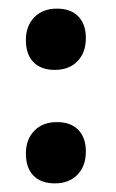

<svg xmlns="http://www.w3.org/2000/svg" viewBox="-20 -418 269 445"><path d="M112 -398Q144 -398 161.5 -380Q179 -362 179 -330Q179 -296 159.5 -276Q140 -256 107 -256Q75 -256 57.5 -274Q40 -292 40 -325Q40 -358 59.5 -378Q79 -398 112 -398ZM112 -135Q144 -135 161.5 -117Q179 -99 179 -67Q179 -33 159.5 -13Q140 7 107 7Q75 7 57.5 -11Q40 -29 40 -62Q40 -95 59.5 -115Q79 -135 112 -135Z"/></svg>

Font: Alegreya Sans SC
Style: Bold
Weight: 700
Designer: Juan Pablo del Peral
Foundry: Huerta Tipografica
Version: Version 2.007